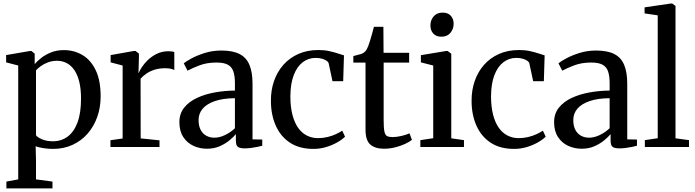

<svg xmlns="http://www.w3.org/2000/svg" viewBox="-20 -839 3966 1096"><path d="M16.5 236.5V197.5L84 185V-465L15 -483V-524.5L151 -548H159.5L178 -532.5V-473Q191.5 -489.5 215 -508Q238.5 -526.5 271.2 -539.8Q304 -553 344.5 -553Q403 -553 450.8 -524.8Q498.5 -496.5 526.5 -438Q554.5 -379.5 554.5 -289Q554.5 -225.5 535 -171Q515.5 -116.5 479.5 -75.5Q443.5 -34.5 393.5 -11.8Q343.5 11 282.5 11Q254.5 11 226.8 6.5Q199 2 183.5 -4L185.5 79V185L279.5 197.5V236.5ZM282 -32.5Q329.5 -32.5 365.5 -58.8Q401.5 -85 422 -138.8Q442.5 -192.5 442.5 -276Q442.5 -333.5 432 -374.2Q421.5 -415 402.8 -441.2Q384 -467.5 359 -479.8Q334 -492 306 -492Q277.5 -492 253.8 -483Q230 -474 212.5 -461.2Q195 -448.5 185.5 -437.5V-67Q193.5 -55 219.8 -43.8Q246 -32.5 282 -32.5Z M610.5 0V-38.5L680 -48.5V-465L611.5 -483V-524.5L743.5 -548H754L773 -533V-508.5L770.5 -421.5L772.5 -424Q776.5 -435 789.5 -455.2Q802.5 -475.5 824.2 -496.5Q846 -517.5 875.5 -532Q905 -546.5 941.5 -546.5Q954.5 -546.5 962.2 -545.2Q970 -544 975 -542V-439Q969.5 -442.5 956.5 -446Q943.5 -449.5 924 -449.5Q888.5 -449.5 862 -441Q835.5 -432.5 816 -419Q796.5 -405.5 782.5 -390L783 -49L890.5 -38V0Z M1161.5 10Q1120 10 1084.2 -6.5Q1048.5 -23 1026.2 -56.8Q1004 -90.5 1004 -141.5Q1004 -190.5 1031.5 -224.8Q1059 -259 1104.8 -280.2Q1150.5 -301.5 1206.8 -311.5Q1263 -321.5 1321 -322V-364Q1321 -405.5 1312 -431.5Q1303 -457.5 1280.2 -469.8Q1257.5 -482 1215.5 -482Q1161 -482 1118.5 -465.8Q1076 -449.5 1050.5 -435.5L1029 -477.5Q1041.5 -488.5 1073.5 -505.8Q1105.5 -523 1149.5 -536.8Q1193.5 -550.5 1243.5 -550.5Q1309 -550.5 1347.8 -530.5Q1386.5 -510.5 1404 -468.5Q1421.5 -426.5 1421.5 -361V-43.5L1477 -42.5V-7Q1466 -4 1449 -0.5Q1432 3 1413.2 5.5Q1394.5 8 1377 8Q1350.5 8 1338.5 -0.2Q1326.5 -8.5 1326.5 -36V-73.5Q1315.5 -59.5 1292.2 -39.8Q1269 -20 1236 -5Q1203 10 1161.5 10ZM1204 -53Q1233 -53 1264.8 -68.2Q1296.5 -83.5 1321 -107V-278.5Q1254 -278 1207.5 -262.2Q1161 -246.5 1137.2 -218.8Q1113.5 -191 1113.5 -154Q1113.5 -120 1125.5 -97.5Q1137.5 -75 1158 -64Q1178.5 -53 1204 -53Z M1769 11Q1689 11 1635.2 -24.5Q1581.5 -60 1554 -122.2Q1526.5 -184.5 1526.5 -263Q1526 -324 1544.2 -376.5Q1562.5 -429 1597.5 -468.8Q1632.5 -508.5 1683 -531Q1733.5 -553.5 1798 -553.5Q1831.5 -553.5 1859.8 -547.2Q1888 -541 1909.2 -533.8Q1930.5 -526.5 1943.5 -523L1939 -375.5H1878L1856.5 -476Q1855 -484.5 1844.8 -491.8Q1834.5 -499 1818.2 -503.8Q1802 -508.5 1781.5 -508.5Q1740.5 -508.5 1708 -483.8Q1675.5 -459 1656.8 -410.2Q1638 -361.5 1637.5 -289Q1637.5 -230 1649 -185Q1660.5 -140 1681.2 -110.2Q1702 -80.5 1731.2 -65.5Q1760.5 -50.5 1795 -50.5Q1823.5 -50.5 1849.5 -56.8Q1875.5 -63 1897 -73Q1918.5 -83 1933.5 -93L1949.5 -59Q1933.5 -42.5 1905 -26.2Q1876.5 -10 1841.5 0.5Q1806.5 11 1769 11Z M2171.5 10Q2121.5 10 2094 -13.8Q2066.5 -37.5 2066.5 -99V-481.5H1997V-519Q2005.5 -521.5 2017 -524.2Q2028.5 -527 2039 -530.2Q2049.5 -533.5 2054.5 -537Q2061 -541.5 2065.8 -546.8Q2070.5 -552 2074.2 -559.2Q2078 -566.5 2082 -576Q2086.5 -587.5 2092.8 -608.2Q2099 -629 2105 -650.2Q2111 -671.5 2114.5 -686H2168.5L2169.5 -537.5H2315.5V-481.5H2170V-154.5Q2170 -110 2174.2 -89Q2178.5 -68 2189.5 -62.2Q2200.5 -56.5 2221.5 -56.5Q2245 -56.5 2273.8 -63.5Q2302.5 -70.5 2317.5 -78L2331.5 -40.5Q2317 -29 2291.8 -17.2Q2266.5 -5.5 2235.2 2.2Q2204 10 2171.5 10Z M2379.5 0V-39L2453 -50V-465L2382.5 -483V-524L2527 -548H2535.5L2556 -532V-49.5L2628.5 -39V0ZM2499 -629.5Q2469.5 -629.5 2453.2 -647.5Q2437 -665.5 2437 -693.5Q2437 -723.5 2455.2 -745.2Q2473.5 -767 2506.5 -767H2507.5Q2537 -767 2553.2 -749.2Q2569.5 -731.5 2569.5 -703.5Q2569.5 -673.5 2551.2 -651.5Q2533 -629.5 2500 -629.5Z M2914.5 11Q2834.5 11 2780.8 -24.5Q2727 -60 2699.5 -122.2Q2672 -184.5 2672 -263Q2671.5 -324 2689.8 -376.5Q2708 -429 2743 -468.8Q2778 -508.5 2828.5 -531Q2879 -553.5 2943.5 -553.5Q2977 -553.5 3005.2 -547.2Q3033.5 -541 3054.8 -533.8Q3076 -526.5 3089 -523L3084.5 -375.5H3023.5L3002 -476Q3000.5 -484.5 2990.2 -491.8Q2980 -499 2963.8 -503.8Q2947.5 -508.5 2927 -508.5Q2886 -508.5 2853.5 -483.8Q2821 -459 2802.2 -410.2Q2783.5 -361.5 2783 -289Q2783 -230 2794.5 -185Q2806 -140 2826.8 -110.2Q2847.5 -80.5 2876.8 -65.5Q2906 -50.5 2940.5 -50.5Q2969 -50.5 2995 -56.8Q3021 -63 3042.5 -73Q3064 -83 3079 -93L3095 -59Q3079 -42.5 3050.5 -26.2Q3022 -10 2987 0.5Q2952 11 2914.5 11Z M3300.5 10Q3259 10 3223.2 -6.5Q3187.5 -23 3165.2 -56.8Q3143 -90.5 3143 -141.5Q3143 -190.5 3170.5 -224.8Q3198 -259 3243.8 -280.2Q3289.5 -301.5 3345.8 -311.5Q3402 -321.5 3460 -322V-364Q3460 -405.5 3451 -431.5Q3442 -457.5 3419.2 -469.8Q3396.5 -482 3354.5 -482Q3300 -482 3257.5 -465.8Q3215 -449.5 3189.5 -435.5L3168 -477.5Q3180.5 -488.5 3212.5 -505.8Q3244.5 -523 3288.5 -536.8Q3332.5 -550.5 3382.5 -550.5Q3448 -550.5 3486.8 -530.5Q3525.5 -510.5 3543 -468.5Q3560.5 -426.5 3560.5 -361V-43.5L3616 -42.5V-7Q3605 -4 3588 -0.5Q3571 3 3552.2 5.5Q3533.5 8 3516 8Q3489.5 8 3477.5 -0.2Q3465.5 -8.5 3465.5 -36V-73.5Q3454.5 -59.5 3431.2 -39.8Q3408 -20 3375 -5Q3342 10 3300.5 10ZM3343 -53Q3372 -53 3403.8 -68.2Q3435.5 -83.5 3460 -107V-278.5Q3393 -278 3346.5 -262.2Q3300 -246.5 3276.2 -218.8Q3252.5 -191 3252.5 -154Q3252.5 -120 3264.5 -97.5Q3276.5 -75 3297 -64Q3317.5 -53 3343 -53Z M3734.5 -50V-751.5L3659.5 -762.5V-797L3809.5 -819H3817L3836 -805V-49.5L3913 -39V0H3661V-39Z"/></svg>

Font: Merriweather 60pt
Style: Regular
Weight: 400
Version: Version 2.100